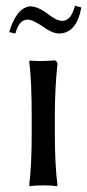

<svg xmlns="http://www.w3.org/2000/svg" viewBox="-20 -642 302 665"><path d="M195.3 -569.8Q220.2 -569.8 233.4 -603Q236.8 -611.8 240.2 -622.1L261.7 -616.2Q245.6 -526.4 183.6 -525.9Q160.2 -526.4 126 -551.8Q93.3 -573.2 77.1 -574.2Q47.9 -574.2 35.6 -533.7Q34.2 -529.3 33.2 -525.9L11.7 -530.8Q37.1 -614.7 83.5 -620.1Q112.8 -619.6 148.4 -591.8Q175.3 -570.3 195.3 -569.8ZM89.8 -234.9Q89.8 -367.7 81.1 -429.2L83 -432.1Q126 -428.7 169.9 -433.1Q178.2 -428.7 179.2 -422.9Q170.4 -337.4 169.9 -251V-180.2Q169.9 -70.8 179.2 0L176.8 2.9Q158.7 0 129.9 0Q101.1 0 83 2.9L81.1 0Q89.8 -68.4 89.8 -180.2Z"/></svg>

Font: Linux Biolinum Capitals O
Style: Small Caps
Weight: 400
Designer: Philipp H. Poll
Foundry: Philipp H. Poll
Version: Version 1.0.4